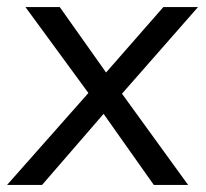

<svg xmlns="http://www.w3.org/2000/svg" viewBox="-29 -523 584 543"><path d="M531 -503 316 -258 503 0H406L264 -201L90 0H-9L221 -260L43 -503H140L271 -318L433 -503Z"/></svg>

Font: PRinguin Sans
Style: Italic
Weight: 400
Designer: Vernon Adams
Foundry: Vernon Adams
Version: ""